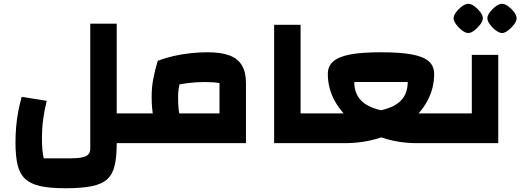

<svg xmlns="http://www.w3.org/2000/svg" viewBox="-20 -762 2770 1022"><path d="M601.3 -158.4H698.5V0H601.3ZM212.9 80.8H356.4Q409.1 80.8 434.8 70.3Q460.5 59.8 460.5 27.8V-636.1H601.3V1.8Q601.3 72.2 590.5 118.6Q579.8 165.1 551 191.6Q522.2 218.2 468.2 229.1Q414.2 240 327.4 240Q247.5 240 195.9 228.9Q144.4 217.7 114.9 190.9Q85.5 164.2 73.9 116.9Q62.4 69.6 62.4 -3Q62.4 -45 65.9 -86.7Q69.4 -128.4 77.2 -168.9Q84.9 -209.4 95.4 -246.7L228.7 -225.3Q216 -173.9 209.6 -125.6Q203.2 -77.4 203.2 -29.9Q203.2 5 205.3 31.3Q207.4 57.7 212.9 80.8Z M1085.5 -483.8Q1157.3 -483.8 1202 -466.7Q1246.6 -449.7 1267.9 -413.6Q1289.2 -377.5 1289.2 -319.6V0H658V-158.4H1148.4V-319.7Q1132.8 -322.7 1113.3 -324Q1093.7 -325.4 1068.6 -325.4Q1022.5 -325.4 973.8 -319Q925 -312.6 875.2 -299.9L819.8 -438.5Q860.8 -454 904.9 -464Q949 -474 994.7 -478.9Q1040.4 -483.8 1085.5 -483.8ZM838.6 -47.4Q808.3 -81.7 797.8 -131.9Q787.2 -182.2 787.2 -247Q787.2 -297.9 795.9 -342.9Q804.6 -388 819.8 -438.5L964.8 -407.1Q947.8 -359.2 937.9 -322.8Q928 -286.4 928 -247Q928 -208 930.8 -181.2Q933.5 -154.4 940.7 -133.9Q948 -113.4 960.4 -93.2Z M1439.2 0V-630H1580V-158.4H1677.2V0Z M2201 -158.4H2379V0H2201ZM1865.8 -325.4Q1865.8 -266.9 1899.4 -229.8Q1933.1 -192.7 2006.6 -175.5Q2080.2 -158.4 2201 -158.4V0Q2102.2 0 2015.8 -28.6Q1929.5 -57.2 1864.2 -107.7Q1798.8 -158.2 1761.9 -224.9Q1725 -291.6 1725 -368.6Q1725 -409.9 1754.1 -435.3Q1783.2 -460.7 1845.4 -472.3Q1907.7 -483.8 2008 -483.8Q2110.1 -483.8 2172.2 -472.3Q2234.3 -460.7 2262.7 -435.3Q2291 -409.9 2291 -368.6Q2291 -291.6 2254.5 -224.5Q2217.9 -157.4 2153 -107Q2088 -56.5 2001.3 -28.2Q1914.6 0 1815 0V-158.4Q1935.8 -158.4 2009.8 -175.5Q2083.7 -192.7 2116.9 -229.8Q2150.2 -266.9 2150.2 -325.4ZM1637 -158.4H1815V0H1637Z M2339 0V-158.4H2491.4V-470H2632.2V0ZM2472.7 -586.2Q2458.5 -586.2 2440.2 -599.8Q2421.9 -613.3 2408.2 -632Q2394.5 -650.6 2394.5 -664.4Q2394.5 -679.6 2407.9 -697.2Q2421.2 -714.9 2439.5 -728.4Q2457.8 -741.8 2472.1 -741.8Q2487.8 -741.8 2505.7 -728.5Q2523.5 -715.2 2536.8 -697.5Q2550.1 -679.9 2550.1 -664.3Q2550.1 -650.2 2536.4 -631.9Q2522.8 -613.6 2504.8 -599.9Q2486.9 -586.2 2472.7 -586.2ZM2652.4 -586.2Q2638.2 -586.2 2619.9 -599.8Q2601.6 -613.3 2587.9 -632Q2574.2 -650.6 2574.2 -664.4Q2574.2 -679.6 2587.6 -697.2Q2600.9 -714.9 2619.2 -728.4Q2637.5 -741.8 2651.8 -741.8Q2667.5 -741.8 2685.4 -728.5Q2703.2 -715.2 2716.5 -697.5Q2729.8 -679.9 2729.8 -664.3Q2729.8 -650.2 2716.2 -631.9Q2702.5 -613.6 2684.5 -599.9Q2666.6 -586.2 2652.4 -586.2Z"/></svg>

Font: Changa
Style: Regular
Weight: 400
Designer: Eduardo Rodriguez Tunni
Foundry: Eduardo Rodriguez Tunni
Version: Version 3.003